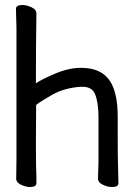

<svg xmlns="http://www.w3.org/2000/svg" viewBox="-20 -733 540 770"><path d="M429 17Q412 17 392.5 8Q373 -1 373 -17L375 -84V-263Q375 -322 361 -356Q349 -385 310 -385Q308 -385 305 -385Q239 -381 189.5 -353Q140 -325 125 -312Q125 -234 124 -164Q124 -55 126 -23V2Q126 17 100 17Q84 17 64.5 8Q45 -1 45 -17L46 -88V-621Q44 -686 44 -697Q44 -713 70 -713Q86 -713 106 -704Q126 -695 126 -679Q124 -552 124 -399Q148 -415 195 -435Q253 -461 305 -461Q396 -461 429 -394Q452 -347 452 -267Q452 -99 453 -78L455 2Q455 17 429 17Z"/></svg>

Font: Moon Stars Kai HW
Style: Bold
Weight: 700
Designer: GuiWonder
Version: Version 1.101